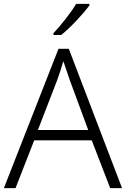

<svg xmlns="http://www.w3.org/2000/svg" viewBox="-20 -968 648 988"><path d="M440 -940V-948H372C346 -904 292 -836 255 -797V-788H295C345 -828 410 -899 440 -940ZM547 0H608L334 -717H281L0 0H60L156 -246H452ZM339 -556 434 -299H175L274 -555C283 -580 296 -618 306 -653C316 -622 332 -575 339 -556Z"/></svg>

Font: Noto Sans Malayalam Light
Style: Regular
Weight: 300
Designer: Jelle Bosma - Monotype Design Team
Foundry: Monotype Imaging Inc.
Version: Version 2.104